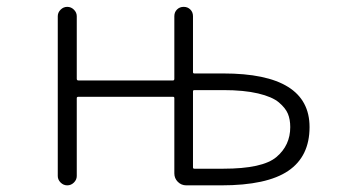

<svg xmlns="http://www.w3.org/2000/svg" viewBox="-20 -565 1040 563"><path d="M545.9 -353.5Q545.9 -349.6 549.8 -349.6H634.8Q887.7 -349.6 887.7 -192.4Q887.7 -106.4 825.2 -64Q762.7 -21.5 628.9 -21.5H526.4Q511.7 -21.5 501.5 -31.7Q491.2 -42 491.2 -56.6V-277.3Q491.2 -281.2 487.3 -281.2H210Q205.1 -281.2 205.1 -277.3V-48.8Q205.1 -38.1 196.8 -29.8Q188.5 -21.5 177.2 -21.5Q166 -21.5 157.7 -29.8Q149.4 -38.1 149.4 -48.8V-517.6Q149.4 -528.3 157.7 -536.6Q166 -544.9 177.2 -544.9Q188.5 -544.9 196.8 -536.6Q205.1 -528.3 205.1 -517.6V-334Q205.1 -329.1 210 -329.1H487.3Q491.2 -329.1 491.2 -334V-517.6Q491.2 -529.3 499 -537.1Q506.8 -544.9 518.6 -544.9Q530.3 -544.9 538.1 -537.1Q545.9 -529.3 545.9 -517.6ZM549.8 -300.8Q545.9 -300.8 545.9 -296.9V-74.2Q545.9 -70.3 549.8 -70.3H634.8Q750 -70.3 790.5 -104.5Q831.1 -138.7 831.1 -192.4Q831.1 -214.8 824.2 -231.4Q817.4 -248 797.9 -264.6Q778.3 -281.2 736.8 -291Q695.3 -300.8 634.8 -300.8Z"/></svg>

Font: Gen Jyuu Gothic L Monospace Light
Style: Regular
Weight: 300
Designer: [Source Han Sans]
Ryoko NISHIZUKA  (kana & ideographs); Paul D. Hunt (Latin, Greek & Cyrillic); Wenlong ZHANG  (bopomofo
Version: Version 1.002.20150607